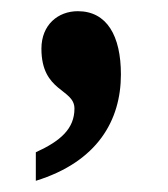

<svg xmlns="http://www.w3.org/2000/svg" viewBox="-20 -169 300 343"><path d="M44 103V154C154 120 196 46 196 -36C196 -105 171 -149 119 -149C84 -149 54 -125 54 -82C54 -4 113 -11 113 25C113 61 88 83 44 103Z"/></svg>

Font: Noto Serif Georgian ExtraCondensed ExtraBold
Style: Regular
Weight: 800
Width: 2
Designer: Monotype Design Team, Akaki Razmadze
Foundry: Google LLC
Version: Version 2.003